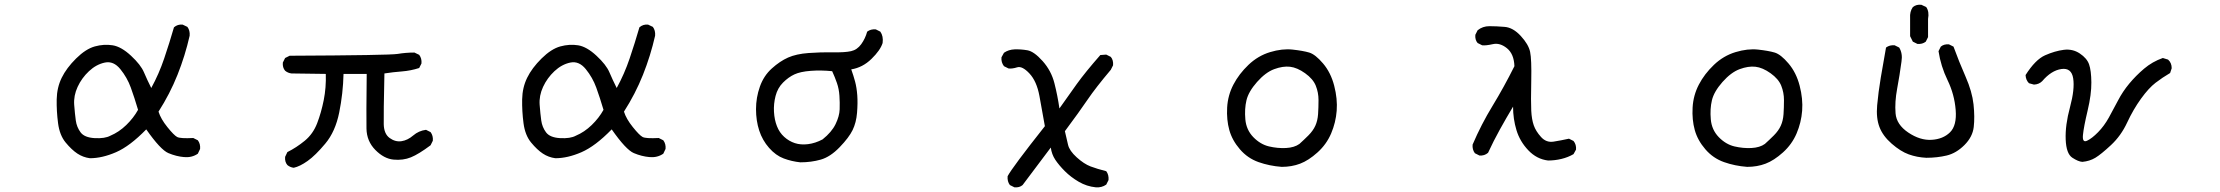

<svg xmlns="http://www.w3.org/2000/svg" viewBox="-20 -676 9540 825"><path d="M366.2 3.9Q336.9 0 312.5 -16.1Q288.1 -32.2 262.2 -63.5Q236.3 -94.7 229.5 -146.5Q222.7 -198.2 223.6 -249Q224.6 -299.8 245.1 -341.8Q265.6 -383.8 307.1 -424.8Q348.6 -465.8 387.7 -476.6Q426.8 -487.3 463.9 -481.4Q501 -475.6 543 -436.5Q585 -397.5 598.6 -365.2Q612.3 -333 629.9 -297.9Q663.1 -358.4 685.5 -424.8Q708 -491.2 727.5 -558.6Q743.2 -572.3 764.6 -570.3L785.2 -560.5Q796.9 -544.9 794.9 -522.5Q775.4 -436.5 742.7 -354.5Q710 -272.5 661.1 -196.3Q670.9 -165 699.2 -129.9Q727.5 -94.7 741.2 -87.4Q754.9 -80.1 810.5 -83L830.1 -73.2Q841.8 -57.6 839.8 -36.1L830.1 -15.6Q804.7 2 771 -1Q737.3 -3.9 703.6 -18.1Q669.9 -32.2 608.4 -120.1Q538.1 -47.9 478.5 -22Q418.9 3.9 366.2 3.9ZM454.1 -92.8Q491.2 -108.4 522.5 -138.7Q553.7 -168.9 573.2 -204.1Q557.6 -256.8 542 -299.8Q526.4 -342.8 497.1 -378.9Q467.8 -415 430.7 -407.2Q393.6 -399.4 362.3 -370.1Q331.1 -340.8 313.5 -302.7Q295.9 -264.6 298.8 -225.6Q301.8 -186.5 305.7 -158.2Q309.6 -129.9 326.2 -107.4Q342.8 -85 386.7 -82.5Q430.7 -80.1 454.1 -92.8Z M1242.2 44.9Q1226.6 43 1214.8 33.2Q1203.1 19.5 1205.1 -2L1214.8 -22.5Q1253.9 -42 1289.6 -71.3Q1325.2 -100.6 1342.8 -146.5Q1360.4 -192.4 1371.1 -246.1Q1381.8 -299.8 1379.9 -358.4L1232.4 -360.4Q1216.8 -362.3 1205.1 -372.1Q1193.4 -385.7 1195.3 -407.2L1205.1 -426.8L1224.6 -436.5Q1653.3 -438.5 1688.5 -444.3Q1723.6 -450.2 1760.7 -450.2L1781.2 -440.4Q1793 -424.8 1791 -403.3L1781.2 -383.8Q1745.1 -372.1 1707 -369.1Q1668.9 -366.2 1631.8 -360.4Q1627.9 -183.6 1628.9 -142.1Q1629.9 -100.6 1654.3 -83Q1678.7 -65.4 1705.1 -69.3Q1731.4 -73.2 1755.4 -93.8Q1779.3 -114.3 1810.5 -118.2L1830.1 -108.4Q1841.8 -92.8 1839.8 -71.3L1830.1 -51.8Q1779.3 -13.7 1745.6 0Q1711.9 13.7 1670.9 9.8Q1629.9 5.9 1592.8 -31.7Q1555.7 -69.3 1554.7 -123.5Q1553.7 -177.7 1555.7 -358.4H1456.1Q1454.1 -274.4 1437.5 -192.4Q1420.9 -110.4 1377.9 -59.1Q1335 -7.8 1301.8 15.6Q1268.6 39.1 1242.2 44.9Z M2366.2 3.9Q2336.9 0 2312.5 -16.1Q2288.1 -32.2 2262.2 -63.5Q2236.3 -94.7 2229.5 -146.5Q2222.7 -198.2 2223.6 -249Q2224.6 -299.8 2245.1 -341.8Q2265.6 -383.8 2307.1 -424.8Q2348.6 -465.8 2387.7 -476.6Q2426.8 -487.3 2463.9 -481.4Q2501 -475.6 2543 -436.5Q2585 -397.5 2598.6 -365.2Q2612.3 -333 2629.9 -297.9Q2663.1 -358.4 2685.5 -424.8Q2708 -491.2 2727.5 -558.6Q2743.2 -572.3 2764.6 -570.3L2785.2 -560.5Q2796.9 -544.9 2794.9 -522.5Q2775.4 -436.5 2742.7 -354.5Q2710 -272.5 2661.1 -196.3Q2670.9 -165 2699.2 -129.9Q2727.5 -94.7 2741.2 -87.4Q2754.9 -80.1 2810.5 -83L2830.1 -73.2Q2841.8 -57.6 2839.8 -36.1L2830.1 -15.6Q2804.7 2 2771 -1Q2737.3 -3.9 2703.6 -18.1Q2669.9 -32.2 2608.4 -120.1Q2538.1 -47.9 2478.5 -22Q2418.9 3.9 2366.2 3.9ZM2454.1 -92.8Q2491.2 -108.4 2522.5 -138.7Q2553.7 -168.9 2573.2 -204.1Q2557.6 -256.8 2542 -299.8Q2526.4 -342.8 2497.1 -378.9Q2467.8 -415 2430.7 -407.2Q2393.6 -399.4 2362.3 -370.1Q2331.1 -340.8 2313.5 -302.7Q2295.9 -264.6 2298.8 -225.6Q2301.8 -186.5 2305.7 -158.2Q2309.6 -129.9 2326.2 -107.4Q2342.8 -85 2386.7 -82.5Q2430.7 -80.1 2454.1 -92.8Z M3418.9 21.5Q3381.8 17.6 3347.7 4.9Q3313.5 -7.8 3284.7 -40.5Q3255.9 -73.2 3242.2 -115.2Q3228.5 -157.2 3228.5 -207Q3228.5 -256.8 3245.1 -303.7Q3261.7 -350.6 3296.4 -381.8Q3331.1 -413.1 3366.2 -428.7Q3401.4 -444.3 3454.6 -448.2Q3507.8 -452.1 3559.1 -451.2Q3610.4 -450.2 3636.7 -456.1Q3663.1 -461.9 3680.7 -486.3Q3698.2 -510.7 3706.1 -540Q3721.7 -551.8 3743.2 -549.8L3762.7 -540Q3776.4 -520.5 3772.5 -491.2Q3762.7 -460 3724.6 -422.9Q3686.5 -385.7 3637.7 -377.9Q3647.5 -350.6 3654.3 -325.2Q3661.1 -299.8 3663.6 -266.6Q3666 -233.4 3662.6 -191.4Q3659.2 -149.4 3643.6 -117.2Q3627.9 -85 3587.9 -43.5Q3547.9 -2 3506.8 9.8Q3465.8 21.5 3418.9 21.5ZM3514.6 -77.1Q3553.7 -108.4 3570.3 -142.6Q3586.9 -176.8 3587.9 -206.1Q3588.9 -235.4 3586.9 -264.6Q3585 -293.9 3576.2 -319.3Q3567.4 -344.7 3555.7 -370.1Q3507.8 -375 3463.4 -371.6Q3418.9 -368.2 3393.6 -356.4Q3368.2 -344.7 3344.7 -321.3Q3321.3 -297.9 3312.5 -263.7Q3303.7 -229.5 3305.7 -195.3Q3307.6 -161.1 3318.4 -133.8Q3329.1 -106.4 3349.6 -87.9Q3370.1 -69.3 3395.5 -61Q3420.9 -52.7 3452.1 -56.6Q3483.4 -60.5 3514.6 -77.1Z M4338.9 128.9 4319.3 119.1Q4307.6 103.5 4309.6 81.1Q4329.1 43.9 4469.7 -133.8Q4458 -200.2 4446.3 -263.7Q4434.6 -327.1 4403.3 -360.4Q4372.1 -393.6 4350.6 -386.7Q4329.1 -379.9 4313.5 -381.8L4293.9 -391.6Q4281.2 -408.2 4283.2 -429.7L4293.9 -449.2Q4313.5 -462.9 4339.8 -463.9Q4366.2 -464.8 4394.5 -460Q4422.9 -455.1 4460 -413.6Q4497.1 -372.1 4510.7 -318.4Q4524.4 -264.6 4532.2 -210Q4569.3 -262.7 4606.4 -314.5Q4643.6 -366.2 4708 -439.5L4733.4 -441.4L4752.9 -431.6Q4764.6 -418 4762.7 -395.5L4752.9 -376Q4688.5 -299.8 4653.3 -248Q4618.2 -196.3 4555.7 -112.3Q4563.5 -79.1 4569.3 -53.7Q4575.2 -28.3 4606.4 0Q4637.7 28.3 4666 39.1Q4694.3 49.8 4733.4 59.6Q4745.1 75.2 4743.2 97.7L4733.4 117.2Q4713.9 130.9 4688.5 128.9Q4649.4 125 4615.2 105Q4581.1 85 4555.7 59.6Q4530.3 34.2 4514.6 10.7Q4499 -12.7 4495.1 -42L4374 119.1Q4360.4 130.9 4338.9 128.9Z M5487.3 41Q5434.6 37.1 5387.7 20.5Q5340.8 3.9 5307.6 -34.7Q5274.4 -73.2 5262.2 -117.2Q5250 -161.1 5252.9 -213.9Q5255.9 -266.6 5279.8 -312.5Q5303.7 -358.4 5344.7 -397.5Q5385.7 -436.5 5437.5 -452.1Q5489.3 -467.8 5534.2 -462.9Q5579.1 -458 5605.5 -450.2Q5631.8 -442.4 5665 -403.3Q5698.2 -364.3 5712.9 -307.6Q5727.5 -251 5723.6 -200.2Q5719.7 -149.4 5699.7 -102.5Q5679.7 -55.7 5641.1 -21Q5602.5 13.7 5566.4 27.3Q5530.3 41 5487.3 41ZM5563.5 -57.6Q5582 -74.2 5602.1 -94.2Q5622.1 -114.3 5631.8 -135.7Q5641.6 -157.2 5643.6 -185.5Q5645.5 -213.9 5645.5 -246.1Q5645.5 -278.3 5633.8 -307.6Q5622.1 -336.9 5587.9 -361.3Q5553.7 -385.7 5522.9 -389.2Q5492.2 -392.6 5455.1 -378.9Q5418 -365.2 5381.3 -323.7Q5344.7 -282.2 5335.9 -245.1Q5327.1 -208 5331.1 -163.1Q5335 -118.2 5365.2 -86.9Q5395.5 -55.7 5432.6 -46.9Q5469.7 -38.1 5505.9 -40Q5542 -42 5563.5 -57.6Z M6631.8 13.7Q6583 7.8 6546.9 -30.3Q6510.7 -68.4 6496.1 -116.7Q6481.4 -165 6481.4 -217.8Q6452.1 -168.9 6424.8 -119.6Q6397.5 -70.3 6374 -19.5Q6358.4 -5.9 6336.9 -7.8L6317.4 -17.6Q6305.7 -33.2 6307.6 -54.7Q6344.7 -141.6 6393.6 -221.7Q6442.4 -301.8 6487.3 -391.6Q6485.4 -444.3 6455.1 -468.8Q6424.8 -493.2 6394.5 -486.3Q6364.3 -479.5 6348.6 -481.4L6329.1 -491.2Q6317.4 -504.9 6319.3 -526.4L6329.1 -545.9Q6350.6 -563.5 6379.9 -563.5Q6409.2 -563.5 6445.3 -560.5Q6481.4 -557.6 6514.6 -521.5Q6547.9 -485.4 6554.7 -453.1Q6561.5 -420.9 6559.6 -329.1Q6557.6 -237.3 6559.6 -200.2Q6561.5 -163.1 6570.3 -137.7Q6579.1 -112.3 6601.6 -87.4Q6624 -62.5 6655.3 -67.4Q6686.5 -72.3 6721.7 -80.1L6741.2 -70.3Q6753.9 -54.7 6752 -33.2L6741.2 -13.7Q6717.8 0 6689.5 6.8Q6661.1 13.7 6631.8 13.7Z M7487.3 41Q7434.6 37.1 7387.7 20.5Q7340.8 3.9 7307.6 -34.7Q7274.4 -73.2 7262.2 -117.2Q7250 -161.1 7252.9 -213.9Q7255.9 -266.6 7279.8 -312.5Q7303.7 -358.4 7344.7 -397.5Q7385.7 -436.5 7437.5 -452.1Q7489.3 -467.8 7534.2 -462.9Q7579.1 -458 7605.5 -450.2Q7631.8 -442.4 7665 -403.3Q7698.2 -364.3 7712.9 -307.6Q7727.5 -251 7723.6 -200.2Q7719.7 -149.4 7699.7 -102.5Q7679.7 -55.7 7641.1 -21Q7602.5 13.7 7566.4 27.3Q7530.3 41 7487.3 41ZM7563.5 -57.6Q7582 -74.2 7602.1 -94.2Q7622.1 -114.3 7631.8 -135.7Q7641.6 -157.2 7643.6 -185.5Q7645.5 -213.9 7645.5 -246.1Q7645.5 -278.3 7633.8 -307.6Q7622.1 -336.9 7587.9 -361.3Q7553.7 -385.7 7522.9 -389.2Q7492.2 -392.6 7455.1 -378.9Q7418 -365.2 7381.3 -323.7Q7344.7 -282.2 7335.9 -245.1Q7327.1 -208 7331.1 -163.1Q7335 -118.2 7365.2 -86.9Q7395.5 -55.7 7432.6 -46.9Q7469.7 -38.1 7505.9 -40Q7542 -42 7563.5 -57.6Z M8256.8 2Q8216.8 0 8181.6 -12.7Q8146.5 -25.4 8108.4 -58.6Q8070.3 -91.8 8055.7 -130.4Q8041 -168.9 8045.9 -223.6Q8050.8 -278.3 8061.5 -342.8Q8072.3 -407.2 8084 -471.7Q8099.6 -483.4 8121.1 -481.4L8140.6 -471.7Q8156.2 -446.3 8150.4 -411.1Q8142.6 -352.5 8131.8 -294.9Q8121.1 -237.3 8125 -189Q8128.9 -140.6 8179.7 -106.4Q8230.5 -72.3 8279.8 -75.2Q8329.1 -78.1 8358.9 -107.4Q8388.7 -136.7 8383.3 -203.6Q8377.9 -270.5 8348.6 -331.1Q8319.3 -391.6 8309.6 -456.1L8319.3 -475.6Q8333 -487.3 8354.5 -485.4L8374 -475.6Q8397.5 -411.1 8425.8 -346.7Q8454.1 -282.2 8460 -227.5Q8465.8 -172.9 8460.9 -130.4Q8456.1 -87.9 8420.9 -52.7Q8385.7 -17.6 8344.7 -7.8Q8303.7 2 8256.8 2ZM8218.8 -487.3 8199.2 -497.1 8187.5 -520.5V-598.6Q8185.5 -626 8199.2 -645.5Q8214.8 -658.2 8236.3 -655.3L8256.8 -645.5Q8270.5 -626 8264.6 -594.7V-516.6L8254.9 -497.1Q8240.2 -485.4 8218.8 -487.3Z M8927.7 19.5Q8910.2 18.6 8884.3 1.5Q8858.4 -15.6 8856 -76.7Q8853.5 -137.7 8874.5 -215.3Q8895.5 -293 8888.2 -339.4Q8880.9 -385.7 8837.4 -379.4Q8793.9 -373 8754.9 -327.1Q8741.2 -313.5 8719.7 -312.5L8698.2 -318.4Q8684.6 -332 8683.6 -353.5Q8725.6 -419.9 8767.6 -438.5Q8809.6 -457 8847.7 -461.9Q8885.7 -466.8 8916.5 -446.3Q8947.3 -425.8 8956.5 -399.4Q8965.8 -373 8966.3 -321.8Q8966.8 -270.5 8950.2 -200.7Q8933.6 -130.9 8930.2 -96.2Q8926.8 -61.5 8947.8 -71.3Q8968.8 -81.1 8995.1 -107.9Q9021.5 -134.8 9041.5 -170.9Q9061.5 -207 9081.1 -244.6Q9100.6 -282.2 9128.9 -316.4Q9157.2 -350.6 9192.9 -380.9Q9228.5 -411.1 9273.4 -426.8L9295.9 -419.9Q9311.5 -406.2 9311.5 -382.8L9304.7 -362.3Q9271.5 -342.8 9242.2 -320.3Q9212.9 -297.9 9179.7 -252Q9146.5 -206.1 9120.1 -149.4Q9093.8 -92.8 9050.8 -52.7Q9007.8 -12.7 8983.4 2Q8959 16.6 8927.7 19.5Z"/></svg>

Font: NaikaiFont
Style: Regular
Weight: 400
Version: Version 1.67